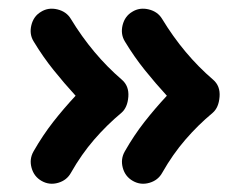

<svg xmlns="http://www.w3.org/2000/svg" viewBox="-20 -533 579 450"><path d="M290 -505.4Q307.1 -516.1 328.4 -511Q349.6 -505.9 359.9 -488.8Q410.6 -405.3 479.5 -346.2Q496.6 -331.5 494.6 -306.2Q492.7 -280.8 478.5 -268.6Q444.3 -240.2 414.6 -205.8Q384.8 -171.4 360.4 -128.4Q350.6 -110.4 330.1 -104.5Q309.6 -98.6 291.5 -108.9Q273.4 -119.1 267.8 -139.6Q262.2 -160.2 272.5 -178.2Q293.9 -215.8 318.6 -247.3Q343.3 -278.8 371.1 -308.6Q344.2 -337.9 319.3 -368.9Q294.4 -399.9 272.9 -435.5Q262.2 -452.6 267.3 -473.9Q272.5 -495.1 290 -505.4ZM76.2 -505.4Q93.3 -516.1 114.5 -511Q135.7 -505.9 146 -488.8Q196.8 -405.3 265.6 -346.2Q282.7 -331.5 280.8 -306.2Q278.8 -280.8 264.6 -268.6Q230.5 -240.2 200.7 -205.8Q170.9 -171.4 146.5 -128.4Q136.7 -110.4 116.2 -104.5Q95.7 -98.6 77.6 -108.9Q59.6 -119.1 54 -139.6Q48.3 -160.2 58.6 -178.2Q80.1 -215.8 104.7 -247.3Q129.4 -278.8 157.2 -308.6Q130.4 -337.9 105.5 -368.9Q80.6 -399.9 59.1 -435.5Q48.3 -452.6 53.5 -473.9Q58.6 -495.1 76.2 -505.4Z"/></svg>

Font: Mikhak-DS1-FD ExtraBold
Style: Regular
Weight: 800
Designer: Amin Abedi
Version: Version 3.2